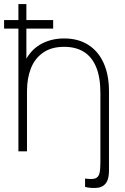

<svg xmlns="http://www.w3.org/2000/svg" viewBox="-20 -740 613 939"><path d="M460 178Q446.5 180 427.8 179Q409 178 396 174V133Q399.5 133.5 402.8 134Q406 134.5 409 134.5Q436 137.5 449 131.2Q462 125 466.5 107.5Q471 90 471 55V-286Q471 -362 450.2 -412Q429.5 -462 390 -486.5Q350.5 -511 294 -511Q231 -511 190.2 -482.2Q149.5 -453.5 130.8 -404.8Q112 -356 112 -295V0H70V-600H0V-642H70V-720H109V-642H240V-600H109V-453Q138 -503 186.2 -527.5Q234.5 -552 294 -552Q362 -552 411.2 -521Q460.5 -490 486.8 -431.8Q513 -373.5 513 -294V95Q513 134.5 499.2 154.2Q485.5 174 460 178Z"/></svg>

Font: Manrope
Style: Regular
Weight: 400
Designer: Mikhail Sharanda
Foundry: Mikhail Sharanda
Version: Version 4.503